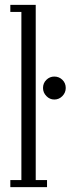

<svg xmlns="http://www.w3.org/2000/svg" viewBox="-20 -770 290 790"><path d="M22.5 0V-29H68V-721H22.5V-750H127V-29H173.5V0ZM203.5 -360.5Q184.5 -360.5 170.8 -374.8Q157 -389 157 -408Q157 -428 170.8 -441.5Q184.5 -455 203.5 -455Q223 -455 236.8 -441.5Q250.5 -428 250.5 -408Q250.5 -389 236.8 -374.8Q223 -360.5 203.5 -360.5Z"/></svg>

Font: Imbue 24pt Light
Style: Regular
Weight: 300
Designer: Tyler Finck
Foundry: Etcetera Type Company
Version: Version 1.102